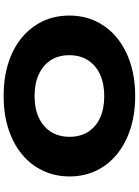

<svg xmlns="http://www.w3.org/2000/svg" viewBox="127 -883 767 1061"><g transform="rotate(90 510.5 -352.5)"><path d="M511 11Q411 11 330 -14.5Q249 -40 190 -88Q131 -136 98.5 -203Q66 -270 66 -353Q66 -434 98.5 -501Q131 -568 190 -616Q249 -664 330.5 -690Q412 -716 511 -716Q610 -716 691 -690Q772 -664 831 -616.5Q890 -569 922.5 -502Q955 -435 955 -354Q955 -272 922.5 -204.5Q890 -137 831 -89Q772 -41 691 -15Q610 11 511 11ZM511 -160Q580 -160 630.5 -183.5Q681 -207 708.5 -250.5Q736 -294 736 -353Q736 -413 708.5 -456Q681 -499 631 -522Q581 -545 511 -545Q441 -545 390.5 -521.5Q340 -498 312.5 -454.5Q285 -411 285 -352Q285 -292 312.5 -249.5Q340 -207 390.5 -183.5Q441 -160 511 -160Z"/></g></svg>

Font: Nunito Sans 10pt Expanded Black
Style: Regular
Weight: 900
Width: 7
Designer: Vernon Adams
Foundry: Vernon Adams
Version: Version 3.101;gftools[0.9.27]